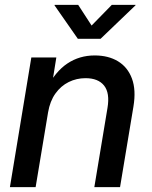

<svg xmlns="http://www.w3.org/2000/svg" viewBox="-20 -764 619 784"><path d="M176.3 -305.2 125.5 0H20.5L107.9 -529.3H210L189 -398.4L169.9 -401.9Q206.1 -472.2 255.4 -504.9Q304.7 -537.6 366.7 -537.6Q422.4 -537.6 461.9 -513.7Q501.5 -489.7 518.8 -443.1Q536.1 -396.5 524.9 -329.1L470.2 0H365.2L418.9 -323.2Q429.2 -384.3 405 -414.6Q380.9 -444.8 329.1 -444.8Q292.5 -444.8 260.5 -429Q228.5 -413.1 206.3 -382.1Q184.1 -351.1 176.3 -305.2ZM299.3 -744.1 354 -659.7 436.5 -744.1H533.7L533.2 -742.2L390.6 -605.5H297.9L202.6 -742.2L203.1 -744.1Z"/></svg>

Font: Inter 24pt Medium
Style: Italic
Weight: 500
Italic angle: -9.3988°
Designer: Rasmus Andersson
Foundry: rsms
Version: Version 4.001;git-66647c0bb